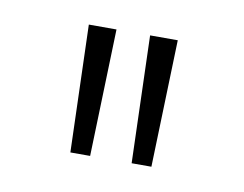

<svg xmlns="http://www.w3.org/2000/svg" viewBox="-38 -757 364 287"><g transform="rotate(10 144.5 -613.5)"><path d="M83 -517 77 -710H119L113 -517ZM176 -517 170 -710H212L206 -517Z"/></g></svg>

Font: Livvic ExtraLight
Style: Regular
Weight: 275
Designer: Jacques Le Bailly, Baron von Fonthausen
Version: Version 1.001; ttfautohint (v1.8.2)